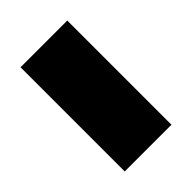

<svg xmlns="http://www.w3.org/2000/svg" viewBox="-25 -495 430 430"><g transform="rotate(45 190.0 -280.0)"><path d="M25 -206V-354H355V-206Z"/></g></svg>

Font: Golos Text VF
Style: Regular
Weight: 400
Designer: A.Korolkova, Vitaly Kuzmin
Foundry: ParaType Ltd
Version: Version 2.003